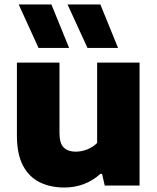

<svg xmlns="http://www.w3.org/2000/svg" viewBox="-20 -828 703 857"><path d="M267 9Q205 9 157.2 -14.5Q109.5 -38 82.5 -89Q55.5 -140 55.5 -223V-548.5H245.5V-235Q245.5 -187.5 264.8 -169.2Q284 -151 317.5 -151Q343.5 -151 369.5 -161.2Q395.5 -171.5 413.5 -190V-548.5H603V0H447.5L435.5 -52H428Q360.5 9 267 9ZM370.5 -614 281.5 -808H428L507 -614ZM152 -614 63.5 -808H209.5L288.5 -614Z"/></svg>

Font: Encode Sans Semi Expanded ExtraBold
Style: Regular
Weight: 800
Width: 6
Designer: Multiple Designers
Foundry: Impallari Type
Version: Version 3.000; ttfautohint (v1.8.3) -l 8 -r 50 -G 200 -x 14 